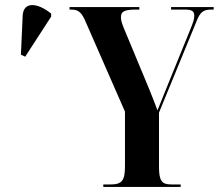

<svg xmlns="http://www.w3.org/2000/svg" viewBox="-20 -742 868 762"><path d="M80 -517 183 -676V-688C129 -732 73 -737 70 -680L63 -525ZM390 0H697V-10H660C621 -10 611 -25 611 -82V-295L761 -660C775 -695 788 -704 819 -704H828V-714H659V-704H713C743 -704 751 -697 751 -679C751 -666 747 -654 734 -622L636 -381C626 -355 614 -327 605 -304C592 -339 582 -364 571 -391L472 -629C463 -651 460 -662 460 -674C460 -696 473 -704 520 -704H533V-714H256V-704H262C291 -704 304 -694 321 -653L476 -299V-83C476 -25 464 -10 419 -10H390Z"/></svg>

Font: Noto Serif Display ExtraCondensed
Style: Bold
Weight: 700
Width: 2
Designer: Monotype Design Team
Foundry: Monotype Imaging Inc.
Version: Version 2.009